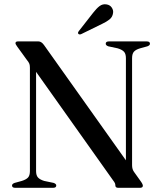

<svg xmlns="http://www.w3.org/2000/svg" viewBox="-20 -898 770 918"><path d="M249 -11Q249 0 233.5 0H53Q37.5 0 37.5 -11Q37.5 -19 50 -23.5L84.5 -33Q105 -39.5 114 -49.2Q123 -59 123 -80V-574Q123 -585.5 120.5 -592.8Q118 -600 107 -613.5L62.5 -675Q54 -686.5 54 -691.5Q54 -700 66 -700H164Q178 -700 190.5 -682.5L582 -131.5V-620Q582 -640.5 573 -650.5Q564 -660.5 542.5 -667L498 -676.5Q485.5 -681 485.5 -689Q485.5 -700 501 -700H681.5Q697 -700 697 -689Q697 -681 684.5 -676.5L650 -667Q629.5 -661 620.5 -651Q611.5 -641 611.5 -620V-108Q611.5 -89 620.5 -76.5L653 -31Q659 -22.5 661 -17.8Q663 -13 663 -10Q663 0 649 0H545.5Q531.5 0 531.5 -11.5Q531.5 -17 529.5 -22Q527.5 -27 519 -38L152.5 -554.5V-80Q152.5 -59.5 161.5 -49.5Q170.5 -39.5 191 -33L236.5 -23.5Q249 -19 249 -11ZM425 -836.5Q441 -857.5 456 -868.8Q471 -880 489 -877Q506 -874.5 514.5 -861.5Q523 -848.5 520.5 -835.5Q518 -816.5 503.5 -805Q489 -793.5 468.5 -784L368.5 -735Q359 -731 354.5 -736.5Q350.5 -741 357 -749.5Z"/></svg>

Font: Fraunces 72pt S000
Style: Regular
Weight: 400
Version: Version 1.000; ttfautohint (v1.8.3)